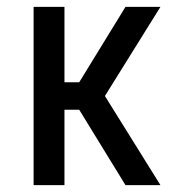

<svg xmlns="http://www.w3.org/2000/svg" viewBox="-20 -540 540 560"><path d="M78 0V-520H168V-300H211L346 -520H448L286 -260L448 0H346L211 -220H168V0Z"/></svg>

Font: Iosevka SS10 Medium
Style: Regular
Weight: 500
Monospace: yes
Designer: Belleve Invis
Foundry: Belleve Invis
Version: Version 28.0.6; ttfautohint (v1.8.4)